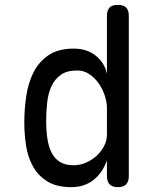

<svg xmlns="http://www.w3.org/2000/svg" viewBox="-20 -760 640 790"><path d="M465 10Q442 10 431 -1.5Q420 -13 420 -36V-100Q411 -75 397.5 -55Q384 -35 366 -20.5Q348 -6 325 2Q302 10 273 10Q212 10 174 -14Q136 -38 115 -76.5Q94 -115 87 -162.5Q80 -210 80 -256Q80 -310 88 -364.5Q96 -419 118 -462.5Q140 -506 180 -533Q220 -560 283 -560Q338 -560 374.5 -530.5Q411 -501 420 -456V-695Q420 -718 431 -729Q442 -740 465 -740Q488 -740 499 -729Q510 -718 510 -695V-36Q510 -13 499 -1.5Q488 10 465 10ZM282 -80Q309 -80 334 -91Q359 -102 378 -119.5Q397 -137 408.5 -159.5Q420 -182 420 -206V-316Q420 -340 411 -367Q402 -394 386 -417Q370 -440 347.5 -455Q325 -470 298 -470Q255 -470 230 -452Q205 -434 191.5 -404.5Q178 -375 174 -337.5Q170 -300 170 -262Q170 -223 175 -189.5Q180 -156 192.5 -131.5Q205 -107 227 -93.5Q249 -80 282 -80Z"/></svg>

Font: Maple Mono NF
Style: Regular
Weight: 400
Monospace: yes
Designer: subframe7536
Version: Version 7.000